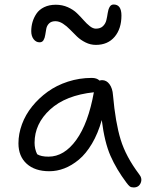

<svg xmlns="http://www.w3.org/2000/svg" viewBox="-20 -825 655 843"><path d="M153.8 -639.2Q138.2 -639.2 127.7 -652.8Q117.2 -666.5 117.2 -688Q117.2 -709 122.8 -728.3Q128.4 -747.6 140.1 -765.1Q151.9 -782.7 173.8 -793.5Q195.8 -804.2 225.1 -804.2Q253.4 -804.2 277.6 -793.5Q301.8 -782.7 317.6 -767.3Q333.5 -752 347.2 -736.3Q360.8 -720.7 374.5 -710Q388.2 -699.2 400.9 -699.2Q420.9 -699.2 432.1 -710.2Q443.4 -721.2 447 -736.6Q450.7 -752 452.9 -767.6Q455.1 -783.2 461.2 -794.2Q467.3 -805.2 479 -805.2Q513.2 -805.2 513.2 -756.8Q513.2 -698.7 483.2 -663.3Q453.1 -627.9 400.9 -627.9Q377 -627.9 355.5 -638.7Q334 -649.4 318.1 -664.6Q302.2 -679.7 287.6 -695.1Q272.9 -710.4 256.3 -721.2Q239.7 -731.9 223.1 -731.9Q205.6 -731.9 195.8 -722.4Q186 -712.9 183.3 -699.2Q180.7 -685.5 178.7 -671.9Q176.8 -658.2 171.1 -648.7Q165.5 -639.2 153.8 -639.2ZM196.8 -73.2Q133.3 -73.2 97.2 -106Q61 -138.7 61 -195.8Q61 -237.3 76.4 -279.3Q91.8 -321.3 121.1 -357.7Q150.4 -394 189.2 -422.1Q228 -450.2 278.3 -466.6Q328.6 -482.9 382.8 -482.9Q405.3 -482.9 417 -471.2Q422.9 -473.1 428.2 -473.1Q447.8 -473.1 460.9 -455.1Q474.1 -437 476.1 -407.2Q486.8 -286.6 509.8 -211.9Q532.7 -137.2 590.8 -60.1Q606 -41.5 597.7 -21.7Q589.4 -2 566.9 -2Q555.7 -2 549.8 -6.6Q543.9 -11.2 535.2 -22.9Q491.2 -81.5 465.1 -140.9Q439 -200.2 426.8 -297.9Q410.2 -238.8 383.8 -194.3Q357.4 -149.9 326.2 -124Q294.9 -98.1 262.5 -85.7Q230 -73.2 196.8 -73.2ZM131.8 -198.2Q131.8 -170.9 143.1 -147.9Q160.2 -137.2 192.9 -137.2Q261.7 -137.2 314.7 -210.4Q367.7 -283.7 392.1 -419.9Q268.1 -406.7 200 -344.2Q131.8 -281.7 131.8 -198.2Z"/></svg>

Font: Shantell Sans Irregular Bouncy
Style: Regular
Weight: 300
Designer: Stephen Nixon, Anya Danilova, Shantell Martin
Foundry: Arrow Type
Version: Version 1.006;[9816181b4]